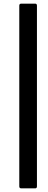

<svg xmlns="http://www.w3.org/2000/svg" viewBox="-20 -850 266 1055"><path d="M97 185Q86 185 86 174V-819Q86 -830 97 -830H173Q183 -830 183 -819V174Q183 185 173 185Z"/></svg>

Font: Sofia Sans Condensed
Style: Bold Italic
Weight: 700
Italic angle: -9°
Version: Version 4.100